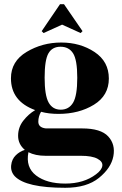

<svg xmlns="http://www.w3.org/2000/svg" viewBox="-20 -671 578 912"><path d="M162 -93Q162 -65 198 -61H370Q459 -61 494 -23Q529 15 518.5 71Q508 127 450 174Q392 221 290 221Q103 221 50 166Q30 144 33 114.5Q36 85 55 66.5Q74 48 98 41Q66 14 66 -26Q66 -66 90.5 -97.5Q115 -129 147 -148Q32 -190 32 -299Q32 -380 106.5 -424.5Q181 -469 271 -469Q361 -469 429 -424Q497 -379 497 -298Q497 -217 426 -173.5Q355 -130 258 -130Q211 -130 175 -140Q162 -118 162 -93ZM347 -301.5Q347 -387 327 -418Q307 -449 267.5 -449Q228 -449 210 -417.5Q192 -386 192 -302Q192 -218 211 -184Q230 -150 268.5 -150Q307 -150 327 -183Q347 -216 347 -301.5ZM364 69H196Q148 69 115 52Q101 124 151.5 162.5Q202 201 290 201Q378 201 436 157Q463 137 466 117Q469 97 443 83Q417 69 364 69ZM275 -554 187 -514 178 -523 265 -651H284L372 -523L363 -514Z"/></svg>

Font: Rozha One
Style: Regular
Weight: 400
Designer: Tim Donaldson, Indian Type Foundry
Foundry: Indian Type Foundry
Version: Version 1.301;PS 1.0;hotconv 1.0.78;makeotf.lib2.5.61930; tt